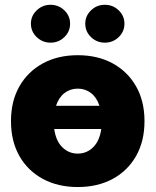

<svg xmlns="http://www.w3.org/2000/svg" viewBox="-20 -753 636 785"><path d="M297.9 11.7Q216.8 11.7 155.3 -21.5Q93.8 -54.7 59.3 -115.2Q24.9 -175.8 24.9 -257.8Q24.9 -339.4 59.3 -399.9Q93.8 -460.4 155.3 -493.9Q216.8 -527.3 297.9 -527.3Q379.4 -527.3 440.7 -493.9Q502 -460.4 536.4 -399.9Q570.8 -339.4 570.8 -257.8Q570.8 -175.8 536.4 -115.2Q502 -54.7 440.7 -21.5Q379.4 11.7 297.9 11.7ZM297.9 -125Q334.5 -125 360.8 -150.9Q387.2 -176.8 394 -225.6H201.7Q208.5 -176.8 234.9 -150.9Q261.2 -125 297.9 -125ZM209 -320.3H386.7Q375.5 -354.5 352.1 -372.6Q328.6 -390.6 297.9 -390.6Q267.1 -390.6 243.7 -372.6Q220.2 -354.5 209 -320.3ZM186.5 -578.6Q153.8 -578.6 130.1 -601.3Q106.4 -624 106.4 -656.2Q106.4 -688 130.1 -710.7Q153.8 -733.4 186.5 -733.4Q219.7 -733.4 243.2 -710.7Q266.6 -688 266.6 -656.2Q266.6 -624 243.2 -601.3Q219.7 -578.6 186.5 -578.6ZM408.7 -578.6Q375.5 -578.6 352.1 -601.3Q328.6 -624 328.6 -656.2Q328.6 -688 352.1 -710.7Q375.5 -733.4 408.7 -733.4Q441.9 -733.4 465.3 -710.7Q488.8 -688 488.8 -656.2Q488.8 -624 465.3 -601.3Q441.9 -578.6 408.7 -578.6Z"/></svg>

Font: Inter Display Extra Bold
Style: Regular
Weight: 800
Designer: Rasmus Andersson
Foundry: rsms
Version: Version 4.000;git-4fc901f